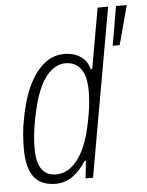

<svg xmlns="http://www.w3.org/2000/svg" viewBox="-53 -766 627 821"><g transform="rotate(-5 261.0 -355.5)"><path d="M152 12Q114 12 86.5 -4Q59 -20 44.5 -55.5Q30 -91 30 -147Q30 -178 32.5 -211Q35 -244 42 -277Q52 -334 69.5 -382Q87 -430 112 -465Q137 -500 168 -519Q199 -538 236 -538Q262 -538 283.5 -530.5Q305 -523 321.5 -506.5Q338 -490 345 -463H351L397 -723H442L314 0H282L290 -75H284Q261 -37 228 -12.5Q195 12 152 12ZM157 -28Q194 -28 223 -51Q252 -74 273 -115Q294 -156 306 -208Q313 -238 318 -266Q323 -294 325.5 -321Q328 -348 328 -371Q328 -419 316 -446.5Q304 -474 284 -486Q264 -498 240 -498Q208 -498 180.5 -476.5Q153 -455 133 -415Q113 -375 100 -320Q92 -288 86.5 -257Q81 -226 78.5 -198.5Q76 -171 76 -148Q76 -85 97 -56.5Q118 -28 157 -28ZM447 -555 476 -723H522L477 -555Z"/></g></svg>

Font: Archivo Condensed Thin
Style: Italic
Weight: 250
Width: 3
Italic angle: -10°
Designer: Hector Gatti
Foundry: Omnibus-Type
Version: Version 2.001